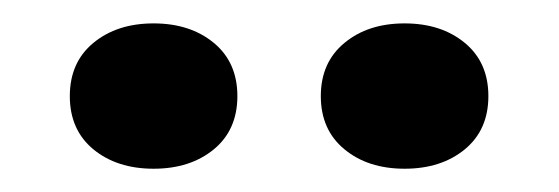

<svg xmlns="http://www.w3.org/2000/svg" viewBox="-20 -890 480 165"><path d="M255.7 -807.4Q255.7 -836.4 276 -853.1Q296.2 -869.9 327.7 -869.9Q359.2 -869.9 379.5 -853.1Q399.7 -836.4 399.7 -807.4Q399.7 -778.4 379.5 -761.7Q359.2 -745 327.7 -745Q296.2 -745 276 -761.7Q255.7 -778.4 255.7 -807.4ZM40 -807.4Q40 -836.4 60.2 -853.1Q80.5 -869.9 112 -869.9Q143.5 -869.9 163.8 -853.1Q184 -836.4 184 -807.4Q184 -778.4 163.8 -761.7Q143.5 -745 112 -745Q80.5 -745 60.2 -761.7Q40 -778.4 40 -807.4Z"/></svg>

Font: Mona Sans VF XLt
Style: Regular
Weight: 200
Designer: Deni Anggara
Foundry: GitHub
Version: Version 2.000;Glyphs 3.2.3 (3260)